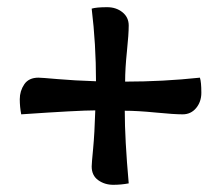

<svg xmlns="http://www.w3.org/2000/svg" viewBox="-20 -519 614 534"><path d="M328 -292Q433 -292 536 -303Q540 -291 540 -261Q540 -236 525.5 -218.5Q511 -201 488 -201Q464 -201 413 -206Q362 -211 327 -211Q327 -132 338 -9Q317 -5 295 -5Q271 -5 253 -18Q235 -31 235 -56Q235 -64 239 -105.5Q243 -147 245 -212Q199 -212 39 -201Q35 -222 35 -243Q35 -266 47.5 -284.5Q60 -303 87 -303Q95 -303 140.5 -299Q186 -295 247 -293Q247 -396 235 -495Q248 -499 278 -499Q303 -499 320.5 -485Q338 -471 338 -448Q338 -424 333 -376Q328 -328 328 -292Z"/></svg>

Font: Overlock
Style: Black
Weight: 900
Designer: Dario Muhafara
Foundry: Dario Manuel Muhafara
Version: Version 1.001